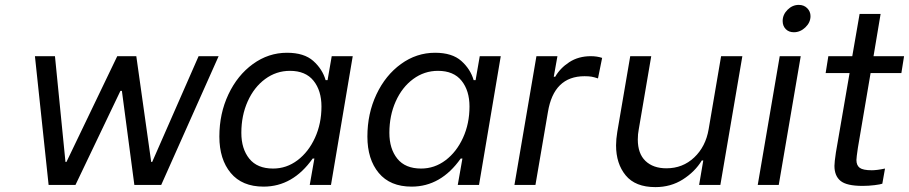

<svg xmlns="http://www.w3.org/2000/svg" viewBox="-20 -757 3721 786"><path d="M123 -527H205L248 -94H252L460 -527H538L599 -94H603L793 -527H875L640 0H530L479 -385H473L289 0H179Z M878 -198Q878 -292 915 -370.5Q952 -449 1015.5 -495Q1079 -541 1155 -541Q1225 -541 1262.5 -507.5Q1300 -474 1313 -429H1321L1338 -527H1424L1335 0H1248L1267 -108H1260Q1179 7 1059 7Q971 7 924.5 -49Q878 -105 878 -198ZM1296 -321Q1296 -386 1263.5 -426.5Q1231 -467 1167 -467Q1111 -467 1065.5 -433.5Q1020 -400 994 -342Q968 -284 968 -213Q968 -148 1000.5 -107.5Q1033 -67 1098 -67Q1153 -67 1198 -101Q1243 -135 1269.5 -193Q1296 -251 1296 -321Z M1484 -198Q1484 -292 1521 -370.5Q1558 -449 1621.5 -495Q1685 -541 1761 -541Q1831 -541 1868.5 -507.5Q1906 -474 1919 -429H1927L1944 -527H2030L1941 0H1854L1873 -108H1866Q1785 7 1665 7Q1577 7 1530.5 -49Q1484 -105 1484 -198ZM1902 -321Q1902 -386 1869.5 -426.5Q1837 -467 1773 -467Q1717 -467 1671.5 -433.5Q1626 -400 1600 -342Q1574 -284 1574 -213Q1574 -148 1606.5 -107.5Q1639 -67 1704 -67Q1759 -67 1804 -101Q1849 -135 1875.5 -193Q1902 -251 1902 -321Z M2176 -527H2262L2247 -443H2253Q2273 -478 2310.5 -502.5Q2348 -527 2399 -527Q2424 -527 2445 -520L2428 -436Q2413 -441 2402 -443Q2391 -445 2373 -445Q2247 -445 2223 -298L2172 0H2086Z M2929 0H2842L2859 -100H2853Q2825 -54 2775.5 -22.5Q2726 9 2663 9Q2581 9 2541.5 -39Q2502 -87 2502 -162Q2502 -187 2507 -217L2560 -527H2646L2595 -228Q2591 -208 2591 -186Q2591 -128 2622.5 -98Q2654 -68 2708 -68Q2775 -68 2822 -112.5Q2869 -157 2881 -228L2932 -527H3019Z M3172 -527H3258L3168 0H3082ZM3184 -671Q3184 -697 3204 -717Q3224 -737 3250 -737Q3271 -737 3284.5 -723.5Q3298 -710 3298 -691Q3298 -665 3277 -645Q3256 -625 3230 -625Q3209 -625 3196.5 -638Q3184 -651 3184 -671Z M3492 -152Q3486 -112 3486 -102Q3486 -80 3499.5 -70Q3513 -60 3549 -60Q3570 -60 3603 -67L3592 -5Q3584 -2 3560 1Q3536 4 3511 4Q3446 4 3421 -16.5Q3396 -37 3396 -78Q3396 -93 3402 -133L3458 -458H3360L3371 -527H3469L3499 -700H3585L3556 -527H3681L3670 -458H3544Z"/></svg>

Font: Be Vietnam
Style: Italic
Weight: 400
Italic angle: -9.33299°
Designer: Gabriel Lam
Foundry: TypeRant
Version: Version 3.000